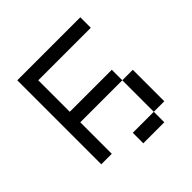

<svg xmlns="http://www.w3.org/2000/svg" viewBox="-154 -623 808 808"><g transform="rotate(-45 250.0 -219.0)"><path d="M437.5 -437.5H125V-250H375V-187.5H125V0H62.5V-500H437.5ZM250 0H375V62.5H250ZM375 -187.5H437.5V0H375Z"/></g></svg>

Font: 寒蝉点阵体 16px
Style: Regular
Weight: 400
Designer: Designed by Warren2060
Foundry: ChillType
Version: Version 1.000